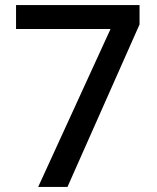

<svg xmlns="http://www.w3.org/2000/svg" viewBox="-20 -734 615 754"><path d="M130 0 414 -620H43V-714H528V-638L245 0Z"/></svg>

Font: Noto Sans Khmer UI Medium
Style: Regular
Weight: 500
Designer: Danh Hong and the Monotype Design Team
Foundry: Monotype Imaging Inc.
Version: Version 2.002; ttfautohint (v1.8.4.7-5d5b)